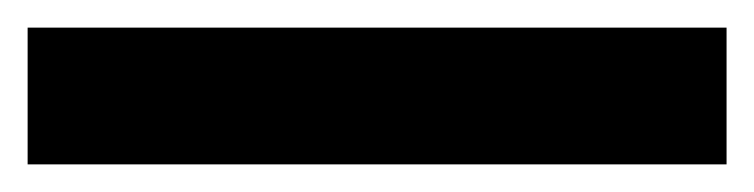

<svg xmlns="http://www.w3.org/2000/svg" viewBox="-23 -879 546 139"><path d="M503 -760V-859H-3V-760Z"/></svg>

Font: Noto Sans Canadian Aboriginal
Style: Bold
Weight: 700
Designer: Monotype Design Team, Typotheque's Kevin King
Foundry: Monotype Imaging Inc.
Version: Version 2.004